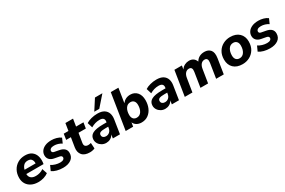

<svg xmlns="http://www.w3.org/2000/svg" viewBox="124 -2019 4886 3289"><g transform="rotate(-30 2567.0 -374.5)"><path d="M286 11Q209 11 152 -17.5Q95 -46 64 -96.5Q33 -147 33 -215Q33 -299 68.5 -363.5Q104 -428 166.5 -464.5Q229 -501 309 -501Q391 -501 440 -465.5Q489 -430 508 -370.5Q527 -311 518 -239L514 -213H173Q174 -160 207 -131Q240 -102 301 -102Q343 -102 382.5 -114Q422 -126 453 -149L486 -50Q450 -22 397 -5.5Q344 11 286 11ZM308 -401Q254 -401 224 -368.5Q194 -336 184 -291H402Q405 -338 382.5 -369.5Q360 -401 308 -401Z M777 11Q713 11 656 -4Q599 -19 560 -47L604 -144Q640 -120 686 -106.5Q732 -93 776 -93Q819 -93 840.5 -108Q862 -123 862 -146Q862 -179 815 -188L724 -205Q665 -215 633 -248.5Q601 -282 601 -333Q601 -378 627.5 -416.5Q654 -455 706 -478Q758 -501 834 -501Q881 -501 930.5 -487.5Q980 -474 1016 -447L974 -352Q941 -375 902.5 -386.5Q864 -398 826 -398Q781 -398 758.5 -382Q736 -366 736 -341Q736 -327 745.5 -316.5Q755 -306 777 -302L867 -285Q997 -261 997 -157Q997 -76 936.5 -32.5Q876 11 777 11Z M1306 11Q1200 11 1153 -45.5Q1106 -102 1120 -191L1150 -378H1057L1074 -491H1167L1190 -635H1341L1318 -491H1464L1446 -378H1301L1272 -199Q1264 -152 1284 -132Q1304 -112 1343 -112Q1368 -112 1397 -121L1404 -9Q1385 0 1358 5.5Q1331 11 1306 11Z M1629 11Q1583 11 1545 -10.5Q1507 -32 1485 -67Q1463 -102 1463 -143Q1463 -221 1529.5 -256.5Q1596 -292 1738 -292H1806L1808 -305Q1815 -346 1793.5 -368Q1772 -390 1721 -390Q1633 -390 1551 -341L1520 -443Q1559 -469 1619.5 -485Q1680 -501 1742 -501Q1826 -501 1874 -470Q1922 -439 1939 -386.5Q1956 -334 1945 -269L1903 0H1762L1773 -72Q1749 -29 1711 -9Q1673 11 1629 11ZM1680 -90Q1723 -90 1752.5 -116.5Q1782 -143 1789 -188L1794 -214H1741Q1668 -214 1638 -200.5Q1608 -187 1608 -153Q1608 -123 1628.5 -106.5Q1649 -90 1680 -90ZM1715 -555 1847 -760H1994L1814 -555Z M2328 11Q2276 11 2235.5 -12Q2195 -35 2176 -79L2164 0H2016L2128 -705H2279L2235 -424Q2263 -461 2303 -481Q2343 -501 2392 -501Q2475 -501 2525 -444Q2575 -387 2575 -289Q2575 -204 2545 -136Q2515 -68 2459.5 -28.5Q2404 11 2328 11ZM2297 -102Q2357 -102 2390 -153Q2423 -204 2423 -281Q2423 -333 2398.5 -360.5Q2374 -388 2331 -388Q2271 -388 2238 -337Q2205 -286 2205 -210Q2205 -158 2229.5 -130Q2254 -102 2297 -102Z M2796 11Q2750 11 2712 -10.5Q2674 -32 2652 -67Q2630 -102 2630 -143Q2630 -221 2696.5 -256.5Q2763 -292 2905 -292H2973L2975 -305Q2982 -346 2960.5 -368Q2939 -390 2888 -390Q2800 -390 2718 -341L2687 -443Q2726 -469 2786.5 -485Q2847 -501 2909 -501Q2993 -501 3041 -470Q3089 -439 3106 -386.5Q3123 -334 3112 -269L3070 0H2929L2940 -72Q2916 -29 2878 -9Q2840 11 2796 11ZM2847 -90Q2890 -90 2919.5 -116.5Q2949 -143 2956 -188L2961 -214H2908Q2835 -214 2805 -200.5Q2775 -187 2775 -153Q2775 -123 2795.5 -106.5Q2816 -90 2847 -90Z M3185 0 3263 -491H3411L3399 -418Q3428 -461 3469 -481Q3510 -501 3554 -501Q3655 -501 3688 -408Q3743 -501 3859 -501Q3936 -501 3977.5 -451Q4019 -401 4002 -292L3956 0H3805L3851 -291Q3865 -384 3796 -384Q3753 -384 3725 -352Q3697 -320 3688 -262L3646 0H3495L3541 -291Q3556 -384 3486 -384Q3444 -384 3415.5 -352Q3387 -320 3378 -262L3336 0Z M4327 11Q4213 11 4149.5 -50.5Q4086 -112 4086 -215Q4086 -306 4125 -370Q4164 -434 4228.5 -467.5Q4293 -501 4367 -501Q4481 -501 4545 -439.5Q4609 -378 4609 -276Q4609 -184 4569.5 -120Q4530 -56 4466 -22.5Q4402 11 4327 11ZM4331 -102Q4390 -102 4423.5 -153Q4457 -204 4457 -281Q4457 -333 4432 -360.5Q4407 -388 4364 -388Q4304 -388 4271 -337Q4238 -286 4238 -210Q4238 -158 4262.5 -130Q4287 -102 4331 -102Z M4870 11Q4806 11 4749 -4Q4692 -19 4653 -47L4697 -144Q4733 -120 4779 -106.5Q4825 -93 4869 -93Q4912 -93 4933.5 -108Q4955 -123 4955 -146Q4955 -179 4908 -188L4817 -205Q4758 -215 4726 -248.5Q4694 -282 4694 -333Q4694 -378 4720.5 -416.5Q4747 -455 4799 -478Q4851 -501 4927 -501Q4974 -501 5023.5 -487.5Q5073 -474 5109 -447L5067 -352Q5034 -375 4995.5 -386.5Q4957 -398 4919 -398Q4874 -398 4851.5 -382Q4829 -366 4829 -341Q4829 -327 4838.5 -316.5Q4848 -306 4870 -302L4960 -285Q5090 -261 5090 -157Q5090 -76 5029.5 -32.5Q4969 11 4870 11Z"/></g></svg>

Font: Nunito Sans ExtraBold
Style: Italic
Weight: 800
Italic angle: -9°
Designer: Vernon Adams
Foundry: Vernon Adams
Version: Version 3.006; ttfautohint (v1.8.3)